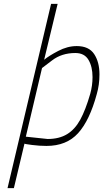

<svg xmlns="http://www.w3.org/2000/svg" viewBox="-20 -748 536 996"><path d="M245 -728H279L209 -438Q233 -458 281.5 -483.5Q330 -509 378 -509Q441 -509 468.5 -467.5Q496 -426 496 -362Q496 -308 482 -260Q445 -123 385 -57Q325 9 221 9Q185 9 146 4Q107 -1 107 -3L52 228H19ZM448 -261Q460 -304 460 -348Q460 -402 439 -437.5Q418 -473 371 -473Q300 -473 250 -434.5Q200 -396 198 -395L114 -39L227 -27Q287 -27 328 -52Q369 -77 396.5 -127.5Q424 -178 448 -261Z"/></svg>

Font: Cairo ExtraLight
Style: Italic
Weight: 275
Italic angle: -13°
Designer: Mohamed Gaber, Accademia di Belle Arti di Urbino and others
Foundry: Kief Type Foundry, Accademia di Belle Arti di Urbino and others
Version: Version 3.011